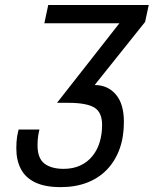

<svg xmlns="http://www.w3.org/2000/svg" viewBox="-20 -758 630 788"><path d="M229 10Q165 10 124.8 -9.2Q84.5 -28.5 65.8 -64.2Q47 -100 47 -149Q47 -177.5 50.2 -196.8Q53.5 -216 56.5 -226.5H142Q139 -216.5 136.5 -199.2Q134 -182 134 -162Q134 -108.5 162.2 -86.8Q190.5 -65 241 -65Q280 -65 309.5 -78.8Q339 -92.5 359 -117Q379 -141.5 389 -174.2Q399 -207 399 -245.5Q399 -297.5 366.8 -316.8Q334.5 -336 260 -336H214L470 -662.5H162L178 -737.5H590.5L575.5 -668L368.5 -409Q422 -409 455.2 -370.5Q488.5 -332 488.5 -257.5Q488.5 -196 470.8 -146.8Q453 -97.5 419.2 -62.2Q385.5 -27 337.5 -8.5Q289.5 10 229 10Z"/></svg>

Font: Epilogue
Style: Italic
Weight: 400
Italic angle: -12°
Designer: Tyler Finck
Foundry: Etcetera Type Co
Version: Version 2.112